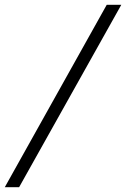

<svg xmlns="http://www.w3.org/2000/svg" viewBox="-48 -691 549 804"><path d="M-28 93 399 -671H460L32 93Z"/></svg>

Font: Khartiya
Style: Regular
Weight: 500
Version: Version 1.0.1